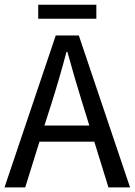

<svg xmlns="http://www.w3.org/2000/svg" viewBox="-20 -809 582 829"><path d="M-0.5 0 220.7 -655.8H320.3L541.5 0H448.2L387.2 -197.3H150.4L88.9 0ZM171.9 -267.1H365.7L335.4 -364.7Q318.4 -418.9 302.5 -473.6Q286.6 -528.3 271 -585H267.1Q252 -528.3 236.1 -473.6Q220.2 -418.9 203.1 -364.7ZM145 -728V-788.6H396V-728Z"/></svg>

Font: Varta Light Medium
Style: Regular
Weight: 500
Version: Version 1.004